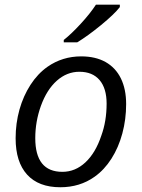

<svg xmlns="http://www.w3.org/2000/svg" viewBox="-20 -786 602 816"><path d="M46.4 -198.2Q46.4 -261.7 62.7 -320.1Q79.1 -378.4 109.6 -425.5Q140.1 -472.7 181.6 -502Q245.1 -546.4 325.2 -546.4Q385.7 -546.4 428.5 -522.5Q471.2 -498.5 493.7 -452.9Q516.1 -407.2 516.1 -343.8Q516.1 -278.8 500 -219Q483.9 -159.2 453.6 -111.6Q423.3 -64 381.8 -34.7Q319.3 9.8 236.3 9.8Q144 9.8 95.2 -43.9Q46.4 -97.7 46.4 -198.2ZM410.6 -209.5Q433.1 -271 433.1 -345.7Q433.1 -410.6 403.1 -445.8Q373 -481 317.4 -481Q264.2 -481 221.4 -442.9Q178.7 -404.8 153.8 -335.9Q129.9 -269.5 129.9 -198.7Q129.9 -55.7 245.1 -55.7Q299.8 -55.7 343 -95.9Q386.2 -136.2 410.6 -209.5ZM387.7 -766.1H489.3V-755.9Q465.8 -725.6 409.2 -679.2Q352.5 -632.8 308.1 -606H251V-616.2Q283.7 -642.1 323.2 -685.1Q362.8 -728 387.7 -766.1Z"/></svg>

Font: Viking Open Sans
Style: Italic
Weight: 400
Italic angle: -12°
Foundry: Ascender Corporation
Version: Version 2.000